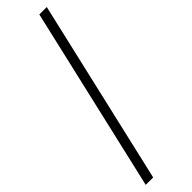

<svg xmlns="http://www.w3.org/2000/svg" viewBox="-337 -740 980 980"><g transform="rotate(-45 153.5 -249.5)"><path d="M12.2 250 243.2 -749H296.9L65.9 250Z"/></g></svg>

Font: Acari Sans
Style: Italic
Weight: 400
Italic angle: -13°
Designer: Alfredo Marco Pradil and Stefan Peev
Foundry: Hanken Design Co.
Version: Version 1.045;January 11, 2019;FontCreator 11.5.0.2425 64-bi